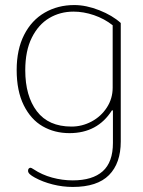

<svg xmlns="http://www.w3.org/2000/svg" viewBox="-20 -517 566 760"><path d="M118 186Q105 179 98 172.5Q91 166 91 159Q91 153 94 150Q97 147 101 147Q104 147 113 153Q146 175 186.5 186Q227 197 268 197Q346 197 386.5 161Q427 125 427 49V-80H423Q366 10 255 10Q196 10 149 -17Q102 -44 74 -100.5Q46 -157 46 -240Q46 -321 75.5 -379Q105 -437 157 -467Q209 -497 274 -497Q321 -497 373 -476.5Q425 -456 458 -426V43Q458 129 411.5 176Q365 223 268 223Q228 223 188.5 213Q149 203 118 186ZM426 -170V-417Q393 -443 352 -457Q311 -471 271 -471Q218 -471 175 -445.5Q132 -420 106 -368Q80 -316 80 -239Q80 -137 126 -76.5Q172 -16 263 -16Q305 -16 342.5 -36Q380 -56 403 -91.5Q426 -127 426 -170Z"/></svg>

Font: Maitree ExtraLight
Style: Regular
Weight: 275
Designer: CadsonDemak Team
Foundry: CadsonDemak
Version: Version 1.003